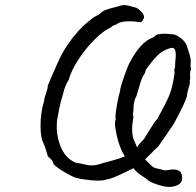

<svg xmlns="http://www.w3.org/2000/svg" viewBox="-20 -708 774 758"><path d="M726 -501Q727 -498 730 -487.5Q733 -477 733 -466Q733 -456 732 -451L734 -434Q730 -426 730 -416L731 -400Q731 -396 729 -388Q732 -384 725 -362Q719 -344 719 -334Q717 -313 666 -219Q657 -205 636 -174.5Q615 -144 605 -130Q602 -128 574 -100L553 -79L581 -51Q587 -45 604 -42Q621 -39 625 -36Q627 -35 641 -36.5Q655 -38 662 -39Q681 -39 690 -31.5Q699 -24 699 -3Q699 13 683.5 21.5Q668 30 647 30Q631 30 605.5 22Q580 14 566 5Q555 -5 543 -12Q517 -29 507 -44Q480 -30 446.5 -15Q413 0 401 0Q394 5 368 5Q341 5 309.5 0Q278 -5 265 -12Q247 -20 219.5 -38Q192 -56 191 -62Q189 -72 180.5 -80Q172 -88 169 -91Q167 -98 162 -114Q157 -130 152 -142Q140 -163 140 -210Q140 -264 154 -309Q155 -322 162 -341Q163 -344 166 -353.5Q169 -363 169 -372Q173 -379 178 -392Q183 -405 186 -411Q190 -419 203 -449.5Q216 -480 231 -506Q246 -532 267 -559Q293 -591 308.5 -605.5Q324 -620 349 -639Q353 -642 363 -646.5Q373 -651 377 -656Q384 -664 399 -669.5Q414 -675 436 -680Q452 -684 457 -686Q463 -688 468 -688Q479 -688 496 -683.5Q513 -679 519 -677Q532 -670 541.5 -657.5Q551 -645 548 -636Q543 -625 539 -622Q535 -619 527 -621Q513 -624 493 -624Q454 -624 442 -613Q439 -611 431 -608.5Q423 -606 420 -601Q391 -589 354.5 -553Q318 -517 289 -472Q260 -427 251 -392Q237 -372 228 -334Q225 -322 220 -306Q214 -283 208 -247Q204 -234 204 -209Q204 -163 223 -121.5Q242 -80 281 -65Q291 -64 309 -60Q327 -55 341 -55Q358 -55 373 -60L393 -66Q398 -67 426.5 -75Q455 -83 473 -91Q463 -105 453 -132Q447 -146 440.5 -175Q434 -204 434 -222Q434 -232 437 -236Q436 -238 436 -246Q436 -264 442.5 -299Q449 -334 454 -348Q453 -357 470 -406Q487 -455 496 -468Q512 -499 535 -525Q558 -551 584 -560Q587 -561 592.5 -566.5Q598 -572 603 -572Q617 -575 627 -575Q639 -575 667 -572Q681 -568 698 -554Q715 -540 720 -520Q721 -515 723 -509.5Q725 -504 726 -501ZM672 -465Q674 -483 674 -492Q674 -519 660 -519Q655 -519 652 -518Q623 -509 605 -492Q587 -475 575.5 -459Q564 -443 558 -436Q555 -434 554 -426Q553 -418 549 -415Q540 -401 533.5 -379Q527 -357 526 -353Q519 -326 515 -322Q507 -302 507 -278Q507 -267 504 -252Q508 -254 506 -242Q504 -230 502.5 -216.5Q501 -203 502 -187Q503 -167 510.5 -151Q518 -135 521 -126Q527 -137 536 -146Q545 -155 549 -160Q552 -164 572.5 -198Q593 -232 601 -238Q636 -302 648.5 -332Q661 -362 669 -418V-420L668 -431Q668 -437 671 -440Z"/></svg>

Font: Caveat
Style: Regular
Weight: 400
Designer: Pablo Impallari
Foundry: Pablo Impallari
Version: Version 1.500; ttfautohint (v1.6)